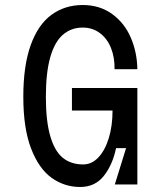

<svg xmlns="http://www.w3.org/2000/svg" viewBox="-20 -736 640 766"><path d="M429 -295H267V-385H528V0H438L483 -145H443Q429 -78 394 -34Q359 10 300 10Q237 10 186 -26.5Q135 -63 104 -143.5Q73 -224 73 -350Q73 -474 102.5 -556Q132 -638 185.5 -677Q239 -716 310 -716Q378 -716 427.5 -680Q477 -644 502 -585.5Q527 -527 528 -460H437Q438 -506 423 -544Q408 -582 378.5 -604Q349 -626 310 -626Q264 -626 231 -597.5Q198 -569 180.5 -507.5Q163 -446 163 -350Q163 -253 180.5 -193Q198 -133 230.5 -106.5Q263 -80 312 -80Q346 -80 372.5 -108Q399 -136 414 -185Q429 -234 429 -295Z"/></svg>

Font: Fliege Mono Thin
Style: Regular
Weight: 100
Version: Version 0.020;Glyphs 3.3 (3306)